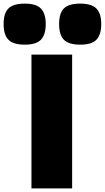

<svg xmlns="http://www.w3.org/2000/svg" viewBox="-113 -1042 580 1062"><path d="M61 -740H286V0H61ZM24 -795Q-39 -795 -66 -822Q-93 -849 -93 -909Q-93 -969 -66 -995.5Q-39 -1022 24 -1022Q88 -1022 114 -994Q140 -966 140 -909Q140 -851 114 -823Q88 -795 24 -795ZM331 -795Q267 -795 240.5 -822Q214 -849 214 -909Q214 -969 240.5 -995.5Q267 -1022 331 -1022Q395 -1022 421 -994Q447 -966 447 -909Q447 -851 421 -823Q395 -795 331 -795Z"/></svg>

Font: Encode Sans Normal
Style: Black
Weight: 900
Designer: Pablo Impallari, Andres Torresi
Foundry: Pablo Impallari, Andres Torresi
Version: Version 1.000; ttfautohint (v1.00) -l 8 -r 50 -G 200 -x 14 -